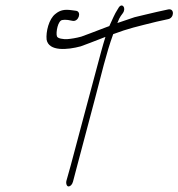

<svg xmlns="http://www.w3.org/2000/svg" viewBox="-20 -676 643 692"><path d="M148 -533C156 -490 223 -496 271 -509C286 -514 316 -526 360 -543C349 -508 340 -473 329 -432C299 -322 265 -191 235 -80L219 -23C217 -14 221 -4 227 -4C233 -4 240 -10 243 -21L258 -78C278 -154 303 -247 323 -323C345 -405 362 -482 388 -553C444 -574 473 -580 545 -598L586 -607C608 -611 610 -647 586 -642L545 -633C517 -626 488 -620 465 -614C450 -609 429 -602 403 -593C408 -606 412 -614 415 -618L423 -629C436 -648 420 -667 408 -649L402 -639C395 -629 384 -604 374 -582L363 -578C318 -561 288 -549 273 -544C255 -539 236 -536 223 -535C209 -534 186 -537 185 -546C181 -557 188 -604 206 -604C210 -605 216 -605 225 -604L241 -601C263 -596 275 -633 255 -637L240 -639C213 -643 197 -640 180 -626C156 -608 145 -561 148 -533Z"/></svg>

Font: Stray Cat
Style: SuCnObl
Weight: 400
Version: Version 1.0